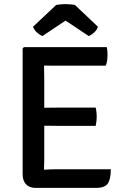

<svg xmlns="http://www.w3.org/2000/svg" viewBox="-20 -912 606 933"><path d="M90 -676.5 96.5 -683H194V-595.5Q194 -574.5 194.5 -561.2Q195 -548 195 -527.5V-138Q195 -124.5 194.5 -113.2Q194 -102 194 -87.5V1H151Q123 1 106.5 -16.5Q90 -34 90 -65ZM445 -389Q447.5 -379 448.8 -366.2Q450 -353.5 450 -345Q450 -336 448.8 -323.8Q447.5 -311.5 445 -300.5H257Q245.5 -300.5 228 -300.8Q210.5 -301 191.8 -301.2Q173 -301.5 158 -302V-388Q173 -388 191.8 -388.2Q210.5 -388.5 228 -388.8Q245.5 -389 257 -389ZM499 -683Q501.5 -671 502 -660.2Q502.5 -649.5 502.5 -640.5Q502.5 -631.5 500.8 -618.2Q499 -605 494 -593H257Q245.5 -593 228 -593Q210.5 -593 191.8 -593.2Q173 -593.5 158 -594V-683ZM518.5 -89.5Q518.5 -41 503.8 -20Q489 1 448 1H158V-85Q182 -86.5 205.5 -88Q229 -89.5 260 -89.5ZM344 -888 456 -782Q450.5 -765.5 436.8 -753.2Q423 -741 411 -737L298.5 -812L186.5 -737Q174.5 -741 160.5 -753.2Q146.5 -765.5 140.5 -782L253 -888Q262 -889.5 274 -890.8Q286 -892 298.5 -892Q311 -892 322.8 -890.8Q334.5 -889.5 344 -888Z"/></svg>

Font: Signika
Style: Regular
Weight: 400
Designer: Anna Giedry
Foundry: Anna Giedry
Version: Version 2.001